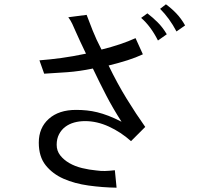

<svg xmlns="http://www.w3.org/2000/svg" viewBox="-20 -771 1040 891"><path d="M588 -116Q541 -158 485.5 -183.5Q430 -209 375 -209Q348 -209 324.5 -202.5Q301 -196 283 -182.5Q265 -169 254 -148Q243 -127 243 -99Q243 -71 259.5 -50Q276 -29 302 -14Q328 1 361 9Q394 17 427 20Q448 23 467 22.5Q486 22 513 19L521 100Q456 99 391 90Q326 81 275 58.5Q224 36 192 -4Q160 -44 160 -109Q160 -178 206.5 -219.5Q253 -261 333 -261Q359 -261 383 -258.5Q407 -256 431.5 -250Q456 -244 483.5 -233.5Q511 -223 544 -206Q503 -270 472.5 -329Q442 -388 411 -453Q348 -440 293 -436Q238 -432 185 -429L163 -491Q214 -495 265.5 -502Q317 -509 379 -522Q363 -556 352 -579Q341 -602 332 -623Q323 -644 315.5 -660Q308 -676 297 -691L382 -702Q394 -670 410 -629.5Q426 -589 451 -541Q499 -553 537.5 -566Q576 -579 609 -594L643 -519Q611 -504 572 -491.5Q533 -479 484 -467Q524 -384 568 -312.5Q612 -241 654 -182ZM713 -583Q697 -615 677.5 -641.5Q658 -668 635 -688L664 -709Q689 -690 712 -667Q735 -644 754 -612ZM799 -625Q767 -686 723 -730L750 -751Q776 -732 798.5 -708.5Q821 -685 839 -653Z"/></svg>

Font: NanumGothicCoding
Style: Regular
Weight: 400
Monospace: yes
Designer: Kwon Bruce; Nicolas Noh; Sung-woo Choi; Go-un Cha; Soo-hyun Park;
Foundry: NHN Corporation
Version: Version 2.000;PS 1;hotconv 1.0.49;makeotf.lib2.0.14853